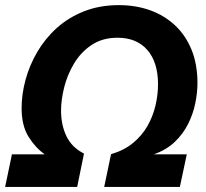

<svg xmlns="http://www.w3.org/2000/svg" viewBox="-27 -736 813 756"><path d="M-6.8 0 20 -128.4H148.9Q111.8 -154.8 85 -198.2Q58.1 -241.7 58.1 -310.5Q58.1 -364.7 73.5 -421.6Q88.9 -478.5 119.6 -531.2Q150.4 -584 196.3 -625.5Q242.2 -667 303.7 -691.4Q365.2 -715.8 441.4 -715.8Q507.3 -715.8 563.5 -695.8Q619.6 -675.8 661.6 -636.7Q703.6 -597.7 727.1 -540.5Q750.5 -483.4 750.5 -408.7Q750.5 -371.1 741.9 -329.3Q733.4 -287.6 713.9 -248.3Q694.3 -209 661.1 -177.2Q627.9 -145.5 578.6 -128.4H708.5L681.2 0H383.3L410.2 -128.9Q460.9 -143.6 496.3 -172.6Q531.7 -201.7 553.5 -239.7Q575.2 -277.8 585.2 -320.3Q595.2 -362.8 595.2 -404.3Q595.2 -490.7 553.2 -539.1Q511.2 -587.4 436 -587.4Q376 -587.4 333.5 -558.8Q291 -530.3 264.4 -485.6Q237.8 -440.9 225.6 -391.6Q213.4 -342.3 213.4 -300.8Q213.4 -243.2 234.9 -199.2Q256.3 -155.3 303.7 -131.3L276.9 0Z"/></svg>

Font: Schibsted Grotesk
Style: Bold Italic
Weight: 700
Italic angle: -12°
Designer: Bakken & Baeck AS, Henrik Kongsvoll
Foundry: Schibsted ASA
Version: Version 1.100;gftools[0.9.25]